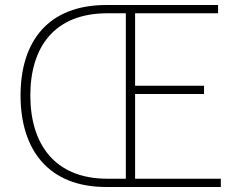

<svg xmlns="http://www.w3.org/2000/svg" viewBox="-20 -746 953 766"><path d="M403 0H861V-33H519V-371H794V-404H519V-693H850V-726H404C173 -726 62 -582 62 -365C62 -149 173 0 403 0ZM408 -33C196 -33 101 -174 101 -365C101 -557 196 -693 408 -693H482V-33Z"/></svg>

Font: Source Han Sans CN ExtraLight
Style: Regular
Weight: 250
Designer: Ryoko NISHIZUKA (kana & ideographs); Paul D. Hunt (Latin, Greek & Cyrillic); Wenlong ZHANG (bopomofo); Sandoll Communica
Foundry: Adobe Systems Incorporated
Version: Version 1.004;PS 1.004;hotconv 16.6.51;makeotf.lib2.5.65220